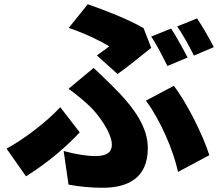

<svg xmlns="http://www.w3.org/2000/svg" viewBox="-20 -824 1040 908"><path d="M438 -562 536 -474C578 -503 667 -575 695 -598L659 -691C586 -733 481 -774 395 -804L305 -692C380 -667 454 -631 497 -605C484 -595 461 -578 438 -562ZM281 -110 304 49C355 59 414 64 465 64C586 64 679 17 679 -123C679 -217 624 -307 509 -420C482 -447 456 -471 423 -503L304 -404C340 -379 376 -348 403 -323C441 -288 509 -197 509 -140C509 -104 485 -86 431 -86C391 -86 338 -94 281 -110ZM822 -11 970 -90C940 -186 861 -343 802 -418L670 -348C736 -261 800 -114 822 -11ZM357 -198 265 -317C204 -251 99 -169 11 -121L103 10C215 -60 302 -139 357 -198ZM789 -689 695 -651C722 -612 751 -553 772 -512L867 -552C849 -587 814 -652 789 -689ZM912 -737 818 -699C845 -661 877 -602 897 -561L991 -601C974 -635 938 -699 912 -737Z"/></svg>

Font: ChiuKong Gothic MN Heavy
Style: Regular
Weight: 900
Designer: Ryoko NISHIZUKA 西塚涼子 (kana, bopomofo & ideographs); Paul D. Hunt (Latin, Greek & Cyrillic); Sandoll Communications 산돌커뮤니
Foundry: Adobe
Version: Version 1.300